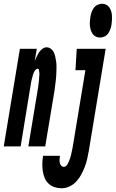

<svg xmlns="http://www.w3.org/2000/svg" viewBox="-67 -780 617 1023"><path d="M-47 0 39 -520H129L118 -455Q123 -467 128.5 -478.5Q134 -490 140.5 -500.5Q147 -511 158.5 -519.5Q170 -528 181 -528Q193 -528 203.5 -520.5Q214 -513 219.5 -501.5Q225 -490 227.5 -478Q230 -466 232 -453Q234 -440 234 -427Q234 -414 233.5 -401Q233 -388 232.5 -375Q232 -362 230 -348.5Q228 -335 226.5 -322Q225 -309 223 -295L174 0H84L136 -314Q137 -319 137.5 -324.5Q138 -330 138.5 -335Q139 -340 140 -345.5Q141 -351 141 -356Q141 -361 141.5 -366.5Q142 -372 142.5 -377Q143 -382 143 -387.5Q143 -393 142 -398Q141 -403 140 -408.5Q139 -414 134 -414Q128 -414 122.5 -408Q117 -402 114 -395.5Q111 -389 109 -382.5Q107 -376 105.5 -369.5Q104 -363 102 -356Q100 -349 99 -343L43 0ZM466 -580Q454 -580 443.5 -585Q433 -590 426.5 -599.5Q420 -609 416.5 -620.5Q413 -632 412 -643.5Q411 -655 412 -667.5Q413 -680 415 -692Q417 -704 421 -715.5Q425 -727 433 -738Q441 -749 453 -754.5Q465 -760 477 -760Q488 -760 498.5 -755Q509 -750 515.5 -740.5Q522 -731 525.5 -719.5Q529 -708 529.5 -696.5Q530 -685 529.5 -672.5Q529 -660 527 -648Q525 -636 521 -624.5Q517 -613 509.5 -602Q502 -591 490 -585.5Q478 -580 466 -580ZM261 223Q241 223 223 217Q205 211 191.5 198Q178 185 171 168Q164 151 161 131.5Q158 112 158.5 92.5Q159 73 162 53V50H252V51Q251 60 250.5 69Q250 78 251.5 87Q253 96 259 102.5Q265 109 274 109Q281 109 286.5 103Q292 97 295.5 90Q299 83 301.5 76.5Q304 70 306.5 62.5Q309 55 311 48Q313 41 314 34Q315 27 317 20Q319 13 320 6L388 -406H335L342 -520H496L406 25Q402 46 397.5 67Q393 88 385 108.5Q377 129 366.5 149Q356 169 340 186.5Q324 204 303 213.5Q282 223 261 223Z"/></svg>

Font: Iosevka Term Curly Hv Obl
Style: Regular
Weight: 900
Italic angle: -9°
Designer: Belleve Invis
Foundry: Belleve Invis
Version: Version 32.3.0